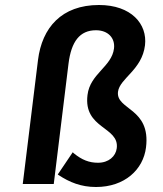

<svg xmlns="http://www.w3.org/2000/svg" viewBox="-20 -736 653 768"><path d="M195 0 254 -481C265 -570 299 -615 364 -615C412 -615 441 -584 436 -542C427 -469 340 -441 330 -356C313 -220 458 -230 447 -143C443 -111 415 -85 372 -85C337 -85 308 -96 275 -123L271 -127L211 -38L214 -36C258 -7 304 12 364 12C479 12 553 -58 564 -146C584 -305 443 -296 452 -369C459 -423 548 -456 560 -555C570 -640 505 -716 376 -716C226 -716 148 -625 132 -496L71 0Z"/></svg>

Font: Falling Sky
Style: MedObl
Weight: 500
Designer: Paul D. Hunt
Foundry: Adobe Systems Incorporated
Version: Version 1.02